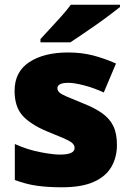

<svg xmlns="http://www.w3.org/2000/svg" viewBox="-20 -786 557 816"><path d="M477 -170Q477 -118 453.5 -77Q430 -36 378.5 -13Q327 10 243 10Q184 10 137.5 3.5Q91 -3 43 -21V-174Q96 -150 150 -139.5Q204 -129 235 -129Q297 -129 297 -157Q297 -169 287 -178Q277 -187 251.5 -198Q226 -209 179 -228Q110 -257 76 -294.5Q42 -332 42 -400Q42 -481 104.5 -522Q167 -563 270 -563Q325 -563 373 -551Q421 -539 473 -516L421 -393Q380 -412 338 -423Q296 -434 271 -434Q224 -434 224 -411Q224 -401 232.5 -393Q241 -385 265 -375Q289 -365 335 -346Q383 -327 414.5 -304.5Q446 -282 461.5 -250.5Q477 -219 477 -170ZM490 -756Q472 -742 445 -721.5Q418 -701 387 -679.5Q356 -658 327.5 -638.5Q299 -619 279 -606H152V-620Q169 -639 193 -664.5Q217 -690 241 -717Q265 -744 281 -766H490Z"/></svg>

Font: Noto Sans Gurmukhi UI Black
Style: Regular
Weight: 900
Designer: Jelle Bosma - Monotype Design Team
Foundry: Monotype Imaging Inc.
Version: Version 2.004; ttfautohint (v1.8.4.7-5d5b)